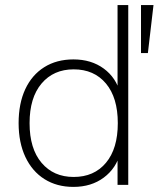

<svg xmlns="http://www.w3.org/2000/svg" viewBox="-20 -725 622 753"><path d="M268 8Q203 8 154.5 -22.5Q106 -53 79.5 -109.5Q53 -166 53 -242Q53 -319 79 -375Q105 -431 153.5 -461.5Q202 -492 268 -492Q338 -492 387 -456Q436 -420 452 -358H441V-705H483V0H441V-126H452Q436 -65 387 -28.5Q338 8 268 8ZM269 -31Q349 -31 395.5 -86.5Q442 -142 442 -242Q442 -342 395.5 -397.5Q349 -453 269 -453Q190 -453 143 -397.5Q96 -342 96 -242Q96 -142 143 -86.5Q190 -31 269 -31ZM533 -517V-705H582L560 -517Z"/></svg>

Font: Nunito Sans 12pt ExtraLight 12pt ExtraLight
Style: Regular
Weight: 250
Version: Version 3.101;gftools[0.9.27]